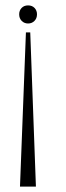

<svg xmlns="http://www.w3.org/2000/svg" viewBox="-20 -523 243 711"><path d="M51 -470Q51 -484 60 -493.5Q69 -503 84 -503Q99 -503 108 -493.5Q117 -484 117 -470Q117 -455 107.5 -445.5Q98 -436 84 -436Q70 -436 60.5 -445.5Q51 -455 51 -470ZM92 -403 113 168H54L76 -403Z"/></svg>

Font: Moniqa Cond Heading
Style: Regular
Weight: 400
Width: 3
Designer: Rajesh Rajput
Foundry: Rajesh Rajput
Version: Version 1.000